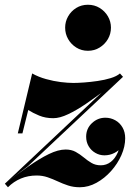

<svg xmlns="http://www.w3.org/2000/svg" viewBox="-58 -779 570 809"><path d="M-37.5 -5 372 -390.5 460 -455 59.5 -78.5ZM-24.5 10 -37.5 -5Q15.5 -45.5 62.2 -78.2Q109 -111 148.2 -130Q187.5 -149 218.5 -149Q243 -149 261 -139Q279 -129 294.8 -115.8Q310.5 -102.5 327.5 -92.5Q344.5 -82.5 366.5 -82.5Q390.5 -82.5 409 -97Q427.5 -111.5 438.5 -137.2Q449.5 -163 449.5 -196.5H468.5Q468.5 -177 456 -160.8Q443.5 -144.5 424 -134.5Q404.5 -124.5 382 -124.5Q361.5 -124.5 343.8 -134.8Q326 -145 315.5 -162.8Q305 -180.5 305 -203Q305 -237 329.2 -260Q353.5 -283 386 -283Q408.5 -283 427.8 -272.2Q447 -261.5 458.2 -242Q469.5 -222.5 469.5 -196.5Q469.5 -161.5 453.5 -125.2Q437.5 -89 410 -58.2Q382.5 -27.5 348.5 -8.8Q314.5 10 278.5 10Q251.5 10 228.8 2.5Q206 -5 185.2 -14.8Q164.5 -24.5 142.8 -32Q121 -39.5 96.5 -39.5Q60.5 -39.5 30 -26.8Q-0.5 -14 -24.5 10ZM17 -217 77.5 -469.5Q104.5 -454.5 136 -445.8Q167.5 -437 198 -433.2Q228.5 -429.5 251.5 -429.5Q269.5 -429.5 296.8 -431.5Q324 -433.5 353.5 -437.8Q383 -442 408.2 -449.8Q433.5 -457.5 447.5 -469.5L460.5 -455Q423 -428.5 383 -398.2Q343 -368 303.8 -341.2Q264.5 -314.5 229.2 -297.8Q194 -281 166.5 -281Q133.5 -281 107 -292Q80.5 -303 61 -315.5L36.5 -217ZM312.5 -565Q285 -565 263.2 -578.8Q241.5 -592.5 229 -614.5Q216.5 -636.5 216.5 -662.5Q216.5 -688 229 -710Q241.5 -732 263.2 -745.5Q285 -759 312.5 -759Q340 -759 362 -745.5Q384 -732 396.8 -710Q409.5 -688 409.5 -662.5Q409.5 -636.5 396.8 -614.5Q384 -592.5 362 -578.8Q340 -565 312.5 -565Z"/></svg>

Font: Bodoni Moda 11pt ExtraBold
Style: Italic
Weight: 800
Italic angle: -13°
Version: Version 2.004